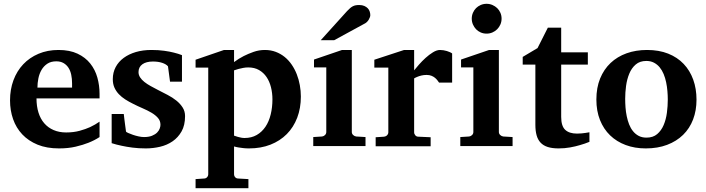

<svg xmlns="http://www.w3.org/2000/svg" viewBox="-20 -760 3675 999"><path d="M355 -326.2Q355 -350.1 350.6 -371.1Q346.2 -392.1 336.2 -407.5Q326.2 -422.9 310.5 -431.9Q294.9 -440.9 272.9 -440.9Q245.1 -440.9 226.3 -428.5Q207.5 -416 196 -396.2Q184.6 -376.5 179.7 -352.1Q174.8 -327.6 174.8 -304.2H355ZM498 -46.9Q472.2 -29.8 439.9 -17.1Q412.1 -5.9 373.5 3.2Q335 12.2 287.1 12.2Q223.1 12.2 175.5 -7.3Q127.9 -26.9 95.9 -60.8Q64 -94.7 48.1 -140.1Q32.2 -185.5 32.2 -237.8Q32.2 -294.4 50 -342.5Q67.9 -390.6 100.8 -425.5Q133.8 -460.4 180.4 -480.2Q227.1 -500 284.2 -500Q342.8 -500 383.5 -480.7Q424.3 -461.4 449.7 -429.4Q475.1 -397.5 486.6 -356.4Q498 -315.4 498 -272V-248H169.9Q169.9 -207 180.2 -174.3Q190.4 -141.6 210.2 -118.7Q230 -95.7 258.8 -83.3Q287.6 -70.8 324.2 -70.8Q362.3 -70.8 393.8 -79.3Q425.3 -87.9 448.7 -98.6Q475.6 -111.3 498 -127Z M926.8 -335H864.7L854 -415Q844.2 -426.3 823.7 -433.1Q803.2 -439.9 775.9 -439.9Q740.7 -439.9 720.7 -425.5Q700.7 -411.1 700.7 -384.8Q700.7 -370.1 709 -357.4Q717.3 -344.7 731.4 -333.5Q745.6 -322.3 763.7 -312.3Q781.7 -302.2 801.8 -292Q826.7 -279.3 852.1 -266.1Q877.4 -252.9 897.5 -236.8Q917.5 -220.7 930.2 -200.9Q942.9 -181.2 942.9 -155.8Q942.9 -108.4 924.8 -76.4Q906.7 -44.4 877.9 -24.7Q849.1 -4.9 812.5 3.7Q775.9 12.2 738.8 12.2Q701.7 12.2 669.7 8.1Q637.7 3.9 613.3 -1.5Q585 -7.3 561 -15.1V-167H624Q625 -156.7 627 -141.1Q628.9 -125.5 630.9 -110.8Q632.8 -93.8 635.7 -75.2Q636.7 -72.8 647 -68.1Q657.2 -63.5 671.4 -58.6Q685.5 -53.7 701.2 -50.3Q716.8 -46.9 729 -46.9Q754.4 -46.9 771 -53.7Q787.6 -60.5 797.4 -70.3Q807.1 -80.1 811 -91.1Q814.9 -102.1 814.9 -110.8Q814.9 -131.3 802 -146.2Q789.1 -161.1 768.6 -173.3Q748 -185.5 722.4 -196.5Q696.8 -207.5 671.9 -220.2Q650.9 -230.5 631.8 -242.7Q612.8 -254.9 598.4 -270Q584 -285.2 575.4 -304.2Q566.9 -323.2 566.9 -348.1Q566.9 -382.8 581.8 -410.9Q596.7 -439 623.5 -458.7Q650.4 -478.5 687 -489.3Q723.6 -500 767.6 -500Q804.7 -500 834.2 -495.8Q863.8 -491.7 884.3 -486.3Q908.2 -480.5 926.8 -473.1Z M1397.5 -243.2Q1397.5 -275.9 1389.9 -306.2Q1382.3 -336.4 1366.9 -359.1Q1351.6 -381.8 1327.9 -395.5Q1304.2 -409.2 1271.5 -409.2Q1258.3 -409.2 1245.4 -406.7Q1232.4 -404.3 1221.7 -401.4Q1209 -397.9 1197.8 -394V-54.2Q1207.5 -50.3 1217.3 -47.9Q1225.6 -45.4 1234.9 -43.7Q1244.1 -42 1252.4 -42Q1288.6 -42 1315.7 -57.6Q1342.8 -73.2 1361.1 -100.3Q1379.4 -127.4 1388.4 -164.3Q1397.5 -201.2 1397.5 -243.2ZM1545.4 -257.8Q1545.4 -197.3 1526.4 -147.5Q1507.3 -97.7 1472.2 -62.3Q1437 -26.9 1387.2 -7.3Q1337.4 12.2 1275.4 12.2Q1260.3 12.2 1246.6 10.7Q1232.9 9.3 1221.7 7.3Q1209 5.4 1197.8 2V146Q1197.8 155.8 1203.9 162.4Q1210 168.9 1219.7 168.9L1272.5 171.9V219.2H997.6V171.9L1041.5 168.9Q1050.8 168.9 1057.1 162.4Q1063.5 155.8 1063.5 146V-408.2H997.6V-449.2L1145.5 -500H1197.8V-437Q1221.2 -454.6 1248 -468.3Q1271 -480 1299.3 -490Q1327.6 -500 1358.4 -500Q1388.7 -500 1414.6 -490.2Q1440.4 -480.5 1461.2 -463.6Q1481.9 -446.8 1497.8 -423.6Q1513.7 -400.4 1524.2 -373.5Q1534.7 -346.7 1540 -317.1Q1545.4 -287.6 1545.4 -257.8Z M1609.9 0V-46.9L1655.8 -49.8Q1664.6 -50.8 1671.1 -57.4Q1677.7 -64 1677.7 -73.2V-409.2H1613.8V-450.2L1759.8 -500H1810.5V-73.2Q1810.5 -64 1817.6 -57.4Q1824.7 -50.8 1833.5 -49.8L1881.8 -46.9V0ZM1906.7 -681.2Q1906.7 -676.3 1904.5 -670.2Q1902.3 -664.1 1898.9 -658.2Q1895.5 -652.3 1890.6 -647.2Q1885.7 -642.1 1880.9 -639.2L1718.8 -550.8H1648.9L1785.6 -702.1Q1794.4 -711.4 1801.5 -717.5Q1808.6 -723.6 1815.7 -727.3Q1822.8 -731 1830.6 -732.4Q1838.4 -733.9 1848.6 -733.9Q1864.7 -733.9 1875.7 -729Q1886.7 -724.1 1893.8 -716.6Q1900.9 -709 1903.8 -699.5Q1906.7 -689.9 1906.7 -681.2Z M2264.6 -330.1Q2261.2 -335 2256.1 -341.8Q2251 -348.6 2243.4 -355Q2235.8 -361.3 2225.1 -365.7Q2214.4 -370.1 2199.7 -370.1Q2185.5 -370.1 2173.3 -367.2Q2161.1 -364.3 2152.8 -360.8Q2142.6 -356.9 2134.8 -352.1V-71.8Q2134.8 -63 2140.9 -55.9Q2147 -48.8 2156.7 -48.8L2220.7 -45.9V1H1934.6V-45.9L1978.5 -48.8Q1987.8 -49.8 1994.1 -56.4Q2000.5 -63 2000.5 -71.8V-408.2H1927.7V-449.2L2082.5 -500H2134.8V-394Q2144 -405.8 2159.9 -423.8Q2175.8 -441.9 2194.3 -458.7Q2212.9 -475.6 2232.7 -487.8Q2252.4 -500 2269.5 -500Q2278.3 -500 2287.6 -498.5Q2296.9 -497.1 2305.4 -494.4Q2314 -491.7 2321 -488.5Q2328.1 -485.4 2332.5 -481.9V-330.1Z M2375 0V-46.9L2420.9 -49.8Q2429.7 -50.8 2436.3 -57.4Q2442.9 -64 2442.9 -73.2V-409.2H2378.9V-450.2L2524.9 -500H2575.7V-73.2Q2575.7 -64 2582.8 -57.4Q2589.8 -50.8 2598.6 -49.8L2647 -46.9V0ZM2589.8 -663.1Q2589.8 -647 2583.7 -632.8Q2577.6 -618.7 2566.9 -607.9Q2556.2 -597.2 2542 -591.1Q2527.8 -585 2511.7 -585Q2495.6 -585 2481.4 -591.1Q2467.3 -597.2 2457 -607.9Q2446.8 -618.7 2440.7 -632.8Q2434.6 -647 2434.6 -663.1Q2434.6 -679.2 2440.7 -693.4Q2446.8 -707.5 2457 -717.8Q2467.3 -728 2481.4 -734.1Q2495.6 -740.2 2511.7 -740.2Q2527.8 -740.2 2542 -734.1Q2556.2 -728 2566.9 -717.8Q2577.6 -707.5 2583.7 -693.4Q2589.8 -679.2 2589.8 -663.1Z M3046.9 -22Q3023.4 -12.2 2997.1 -4.9Q2974.6 2 2946 7.1Q2917.5 12.2 2886.7 12.2Q2853.5 12.2 2830.3 4.9Q2807.1 -2.4 2792.7 -17.8Q2778.3 -33.2 2772 -56.2Q2765.6 -79.1 2765.6 -110.8V-423.8H2699.7V-463.9L2776.9 -509.8L2830.6 -616.2H2899.9V-487.8H3038.6V-423.8H2899.9V-151.9Q2899.9 -104 2920.9 -84.5Q2941.9 -64.9 2981.9 -64.9Q2993.7 -64.9 3005.4 -65.9Q3017.1 -66.9 3026.4 -68.4Q3037.1 -69.8 3046.9 -71.8Z M3454.6 -242.2Q3454.6 -263.2 3452.6 -286.4Q3450.7 -309.6 3446 -332Q3441.4 -354.5 3433.1 -374.5Q3424.8 -394.5 3412.4 -409.7Q3399.9 -424.8 3382.8 -433.8Q3365.7 -442.9 3342.8 -442.9Q3309.1 -442.9 3287.6 -424.3Q3266.1 -405.8 3254.2 -376.7Q3242.2 -347.7 3237.5 -313Q3232.9 -278.3 3232.9 -246.1Q3232.9 -224.6 3234.6 -201.2Q3236.3 -177.7 3241 -155.3Q3245.6 -132.8 3253.4 -112.8Q3261.2 -92.8 3273.7 -77.4Q3286.1 -62 3303.2 -53Q3320.3 -43.9 3343.8 -43.9Q3377.9 -43.9 3399.4 -62.3Q3420.9 -80.6 3433.1 -109.4Q3445.3 -138.2 3450 -173.3Q3454.6 -208.5 3454.6 -242.2ZM3604 -241.2Q3604 -185.1 3586.2 -138.4Q3568.4 -91.8 3534.2 -58.3Q3500 -24.9 3450.9 -6.3Q3401.9 12.2 3339.8 12.2Q3282.7 12.2 3235.6 -5.4Q3188.5 -22.9 3154.5 -55.7Q3120.6 -88.4 3101.8 -135.5Q3083 -182.6 3083 -242.2Q3083 -303.7 3102.5 -351.6Q3122.1 -399.4 3157 -432.4Q3191.9 -465.3 3240.2 -482.7Q3288.6 -500 3346.7 -500Q3408.7 -500 3456.5 -481Q3504.4 -461.9 3537.1 -427.5Q3569.8 -393.1 3586.9 -345.7Q3604 -298.3 3604 -241.2Z"/></svg>

Font: Charis SIL APac
Style: Bold
Weight: 700
Foundry: SIL International
Version: Version 5.000